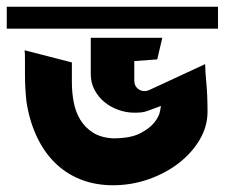

<svg xmlns="http://www.w3.org/2000/svg" viewBox="-22 -577 666 569"><path d="M56 -279Q54 -299 53 -318Q52 -337 52 -356V-378Q52 -391 52 -403Q52 -415 51 -428L191 -392V-333Q191 -303 196.5 -274Q202 -245 216 -222Q230 -199 253.5 -184Q277 -169 313 -167Q364 -167 392.5 -181.5Q421 -196 435 -213.5Q449 -231 452 -246Q455 -261 455 -263L417 -249Q407 -245 397 -244Q387 -243 377 -243Q352 -243 328.5 -251.5Q305 -260 287 -275Q269 -290 258 -311Q247 -332 247 -357V-465H459L444 -401L376 -396V-338Q376 -324 385 -315.5Q394 -307 407 -307Q412 -307 420 -310L586 -387Q586 -367 589.5 -331Q593 -295 593 -246Q593 -202 569.5 -162.5Q546 -123 507 -93Q468 -63 417.5 -45.5Q367 -28 313 -28Q259 -28 215 -46Q171 -64 138.5 -97Q106 -130 85 -176.5Q64 -223 56 -279ZM624 -557V-492H-2V-557Z"/></svg>

Font: Shorif Bongobondhu ANSI V1
Style: Regular
Weight: 400
Designer: Shorif Uddin Shishir, Shorif art & Design, e-mail : shorifart@gmail.com, facebook : Shorif2001
Foundry: Lipighor Font Foundry
Version: Designed by Shorif Uddin Shishir | Developed by Niladri Shek